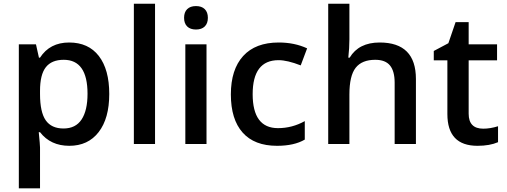

<svg xmlns="http://www.w3.org/2000/svg" viewBox="-20 -780 2744 1040"><path d="M454.1 -272Q454.1 -456.1 325.2 -456.1Q259.8 -456.1 228.3 -416Q196.8 -376 196.8 -288.1V-271Q196.8 -172.4 227.8 -128.2Q258.8 -84 324.2 -84Q389.6 -84 421.9 -132.8Q454.1 -181.6 454.1 -272ZM196.8 -64H189.9Q196.8 4.4 196.8 19V240.2H82V-540H174.8Q178.7 -524.9 190.9 -467.8H196.8Q250 -549.8 354.5 -549.8Q459 -549.8 515.4 -476.6Q571.8 -403.3 571.8 -271Q571.8 -138.7 514.4 -64.5Q457 9.8 355.5 9.8Q253.9 9.8 196.8 -64Z M819.8 0H705.1V-759.8H819.8Z M993.9 -636.7Q977.1 -653.3 977.1 -683.6Q977.1 -713.9 993.9 -730.5Q1010.7 -747.1 1041.5 -747.1Q1072.3 -747.1 1089.1 -730.5Q1106 -713.9 1106 -683.6Q1106 -653.3 1089.1 -636.7Q1072.3 -620.1 1041.5 -620.1Q1010.7 -620.1 993.9 -636.7ZM1098.6 0H983.9V-540H1098.6Z M1489.7 -549.8Q1575.2 -549.8 1643.6 -518.1L1608.9 -425.8Q1536.1 -454.1 1488.8 -454.1Q1348.6 -454.1 1348.6 -270Q1348.6 -85.9 1485.8 -85.9Q1562.5 -85.9 1630.9 -124V-23.9Q1573.7 9.8 1480.5 9.8Q1357.9 9.8 1294.2 -62Q1230.5 -133.8 1230.5 -268.6Q1230.5 -403.3 1297.1 -476.6Q1363.8 -549.8 1489.7 -549.8Z M2036.6 -549.8Q2232.9 -549.8 2232.9 -352.1V0H2117.7V-332Q2117.7 -394.5 2092.5 -425.3Q2067.4 -456.1 2012.7 -456.1Q1940.4 -456.1 1906.5 -412.8Q1872.6 -369.6 1872.6 -268.1V0H1757.8V-759.8H1872.6V-566.9Q1872.6 -520.5 1866.7 -467.8H1874Q1923.3 -549.8 2036.6 -549.8Z M2518.6 -164.1Q2518.6 -83 2597.7 -83Q2635.7 -83 2677.7 -96.2V-9.8Q2632.8 9.8 2566.4 9.8Q2403.3 9.8 2403.3 -162.1V-453.1H2329.6V-503.9L2408.7 -545.9L2447.8 -660.2H2518.6V-540H2672.4V-453.1H2518.6Z"/></svg>

Font: OpenSans-Semibold
Style: Regular
Weight: 600
Foundry: Ascender Corporation
Version: Version 1.10